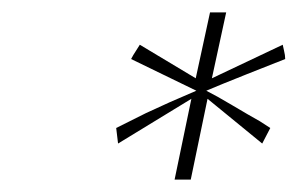

<svg xmlns="http://www.w3.org/2000/svg" viewBox="-20 -751 479 309"><path d="M312 -605Q328 -597 354 -581.5Q380 -566 398 -556L415 -545L402 -520L314 -592L287 -462H261L288 -592L170 -520L167 -545L215 -569Q251 -586 296 -605Q290 -608 191 -656Q194 -662 199 -669.5Q204 -677 205 -679L295 -625L318 -731H344L321 -625L435 -679Q435 -678 437 -670Q439 -662 439 -656Q421 -649 377 -631.5Q333 -614 312 -605Z"/></svg>

Font: Afta sans
Style: Italic
Weight: 400
Italic angle: -12°
Designer: par.qink
Foundry: Oriol Esparraguera Font
Version: Version 1.000